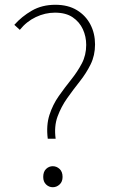

<svg xmlns="http://www.w3.org/2000/svg" viewBox="-20 -771 475 804"><path d="M180 -190Q173 -246 187 -289.5Q201 -333 226 -368.5Q251 -404 277.5 -437Q304 -470 322.5 -505Q341 -540 341 -583Q341 -618 327 -648.5Q313 -679 284.5 -698.5Q256 -718 210 -718Q169 -718 130 -699.5Q91 -681 63 -646L40 -667Q71 -702 113.5 -726.5Q156 -751 212 -751Q265 -751 302 -728.5Q339 -706 358.5 -668.5Q378 -631 378 -585Q378 -539 359.5 -501.5Q341 -464 314 -430Q287 -396 261.5 -360Q236 -324 221 -283Q206 -242 213 -190ZM201 13Q185 13 173 1.5Q161 -10 161 -30Q161 -52 173 -63.5Q185 -75 201 -75Q217 -75 229.5 -63.5Q242 -52 242 -30Q242 -10 229.5 1.5Q217 13 201 13Z"/></svg>

Font: Noto Sans JP Thin Thin
Style: Regular
Weight: 250
Version: Version 2.004-H2;hotconv 1.0.118;makeotfexe 2.5.65603